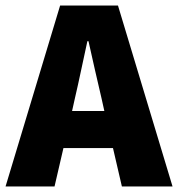

<svg xmlns="http://www.w3.org/2000/svg" viewBox="-20 -670 640 690"><path d="M249 -316 239 -271H355L345 -316Q334 -363 321.5 -417.5Q309 -472 298 -522H294Q283 -472 271.5 -417.5Q260 -363 249 -316ZM0 0 196 -650H404L600 0H418L386 -138H208L176 0Z"/></svg>

Font: Source Code Pro Black
Style: Regular
Weight: 900
Monospace: yes
Designer: Paul D. Hunt, Teo Tuominen
Foundry: Adobe Systems Incorporated
Version: Version 2.030;PS 1.000;hotconv 16.6.51;makeotf.lib2.5.65220